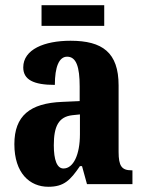

<svg xmlns="http://www.w3.org/2000/svg" viewBox="-20 -705 550 735"><path d="M139 -606H379V-685H139ZM165 10C225 10 249 -15 286 -69H294L313 0H487V-53H484C446 -53 434 -69 434 -124V-378C434 -504 372 -549 250 -549C150 -549 69 -516 69 -447C69 -400 108 -380 190 -380C190 -449 206 -488 237 -488C272 -488 285 -449 285 -374V-318L218 -315C95 -310 35 -262 35 -153C35 -42 94 10 165 10ZM223 -60C198 -60 186 -93 186 -149C186 -221 204 -258 257 -264L286 -267V-191C286 -113 261 -60 223 -60Z"/></svg>

Font: Noto Serif Devanagari ExtraCondensed ExtraBold
Style: Regular
Weight: 800
Width: 2
Designer: Universal Thirst, Indian Type Foundry and the Monotype Design Team
Foundry: Monotype Imaging Inc.
Version: Version 2.004